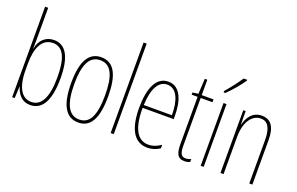

<svg xmlns="http://www.w3.org/2000/svg" viewBox="-93 -1134 2343 1515"><g transform="rotate(20 1078.5 -376.5)"><path d="M97 -481V-760H71V0H92L97 -97H99C119 -34 157 10 224 10C325 10 379 -83 379 -269C379 -445 330 -537 229 -537C158 -537 110 -489 98 -418H96C97 -435 97 -459 97 -481ZM229 -512C316 -512 353 -429 353 -269C353 -96 306 -16 224 -16C149 -16 97 -83 97 -239V-294C97 -426 139 -512 229 -512Z M781 -264C781 -433 739 -537 626 -537C520 -537 470 -444 470 -266C470 -80 524 10 628 10C730 10 781 -77 781 -264ZM496 -266C496 -424 534 -512 626 -512C722 -512 755 -418 755 -265C755 -94 715 -15 627 -15C537 -15 496 -102 496 -266Z M924 0V-760H898V0Z M1189 -537C1088 -537 1041 -429 1041 -264C1041 -94 1093 10 1208 10C1249 10 1284 -3 1312 -22V-52C1277 -27 1243 -15 1208 -15C1113 -15 1066 -106 1067 -273H1328V-301C1328 -421 1294 -537 1189 -537ZM1189 -512C1272 -512 1305 -414 1304 -297H1068C1074 -442 1119 -512 1189 -512Z M1521 -14C1481 -14 1471 -44 1471 -108V-503H1570V-527H1471V-656H1450L1443 -528L1395 -521V-503H1445V-112C1445 -32 1459 10 1520 10C1539 10 1553 6 1566 0V-25C1556 -19 1538 -14 1521 -14Z M1767 -756V-763H1737C1703 -711 1671 -671 1626 -618V-606H1640C1679 -643 1734 -707 1767 -756ZM1679 0V-527H1654V0Z M1974 -537C1894 -537 1857 -474 1843 -415H1841L1840 -527H1820V0H1846V-311C1846 -445 1905 -513 1974 -513C2028 -513 2062 -471 2062 -365V0H2088V-375C2088 -488 2047 -537 1974 -537Z"/></g></svg>

Font: Noto Sans Oriya ExtCond Thin
Style: Regular
Weight: 100
Width: 2
Designer: Amélie Bonet and Sol Matas
Foundry: Google LLC
Version: Version 2.006